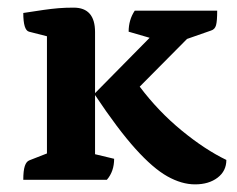

<svg xmlns="http://www.w3.org/2000/svg" viewBox="-20 -471 622 503"><path d="M41 0Q41 -24 45 -36Q49 -48 57 -51L103 -69V-376L56 -388Q41 -392 41 -437Q73 -442 94 -445Q115 -448 133 -449.5Q151 -451 173 -451Q229 -451 229 -387V-227L372 -372L317 -388Q317 -419 333 -443H549Q549 -416 546 -405Q543 -394 533 -391L470 -369L346 -244Q395 -179 456 -129Q517 -79 573 -52Q573 -23 550 -5.5Q527 12 491 12Q456 12 418.5 -9Q381 -30 335 -81Q289 -132 229 -222V-67L279 -55Q279 -22 260 0Z"/></svg>

Font: Petrona
Style: Bold
Weight: 700
Designer: Ringo R. Seeber
Foundry: Ringo R. Seeber
Version: Version 2.001; ttfautohint (v1.8.3)